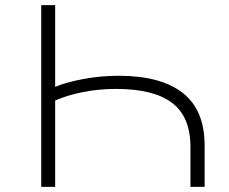

<svg xmlns="http://www.w3.org/2000/svg" viewBox="-20 -725 888 745"><path d="M140 0V-705H194V-388Q237 -406 304 -418.5Q371 -431 440 -431Q604 -431 689 -364.5Q774 -298 774 -161V0H719V-155Q719 -272 647.5 -326Q576 -380 430 -380Q365 -380 303.5 -368Q242 -356 194 -335V0Z"/></svg>

Font: Nunito Sans 7pt Expanded ExtraLight
Style: Regular
Weight: 250
Width: 7
Designer: Vernon Adams
Foundry: Vernon Adams
Version: Version 3.101;gftools[0.9.27]